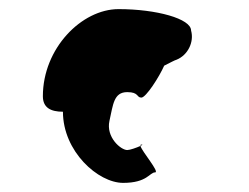

<svg xmlns="http://www.w3.org/2000/svg" viewBox="-20 -701 547 421"><path d="M74 -490C74 -465 91 -456 118 -456C118 -369 195 -300 250 -300C303 -300 308 -323 320 -323C331 -323 291 -369 288 -381C279 -377 265 -372 259 -372C245 -372 212 -400 220 -436C228 -471 229 -499 259 -499C285 -499 279 -487 290 -487C300 -487 329 -532 340 -557C354 -564 363 -569 367 -570C392 -580 406 -609 399 -634C399 -660 323 -681 240 -681C159 -681 74 -595 74 -490ZM288 -381C292 -383 294 -384 290 -384C288 -384 288 -383 288 -381Z"/></svg>

Font: Ampere
Style: SCSuCnd
Weight: 400
Version: Version 1